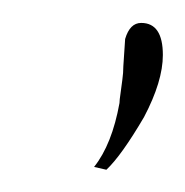

<svg xmlns="http://www.w3.org/2000/svg" viewBox="-20 -542 164 170"><path d="M107.5 -438.3Q87.5 -404.2 74.2 -391.7L63.3 -394.2Q79.2 -414.2 85.8 -450.8Q85.8 -453.3 86.7 -459.2Q87.5 -465 88.3 -471.2Q89.2 -477.5 89.2 -483.3Q90.8 -506.7 90.8 -507.5Q95 -521.7 105 -521.7Q124.2 -521.7 124.2 -493.3Q124.2 -470 107.5 -438.3Z"/></svg>

Font: Sirivennela
Style: Regular
Weight: 400
Designer: Appaji Ambarisha Darbha
Foundry: Appaji Ambarisha Darbha
Version: Version 1.00; ttfautohint (v1.8.4.7-5d5b)